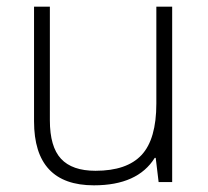

<svg xmlns="http://www.w3.org/2000/svg" viewBox="-20 -551 630 581"><path d="M130.9 -530.8V-187Q130.9 -106.9 164.6 -70.6Q198.2 -34.2 269 -34.2Q363.8 -34.2 408.4 -82Q453.1 -129.9 453.1 -237.8V-530.8H501V0H460L451.2 -73.2H448.2Q396.5 9.8 264.2 9.8Q83 9.8 83 -184.1V-530.8Z"/></svg>

Font: JBL Sans
Style: Light
Weight: 300
Version: Version 1.10